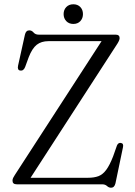

<svg xmlns="http://www.w3.org/2000/svg" viewBox="-20 -862 632 898"><path d="M529.5 -658.5 123 -30.5H391Q420.5 -30.5 440.8 -38.2Q461 -46 477 -67.8Q493 -89.5 509 -130.5L527 -181.5Q533 -195.5 545.5 -193.5Q559.5 -191 555 -172.5L520 -4.5Q515 16 499.5 16Q489 16 480.5 8Q472 0 457.5 0H58.5Q38.5 0 38.5 -17Q38.5 -24 41.5 -30Q44.5 -36 49 -43L455 -669.5H206.5Q173.5 -669.5 152 -652.8Q130.5 -636 114.5 -595L97.5 -548.5Q90 -529.5 74.5 -532Q60 -534.5 64.5 -555L96.5 -699.5Q101 -720 117 -720Q128.5 -720 137 -710Q145.5 -700 160.5 -700H520Q539.5 -700 539.5 -684Q539.5 -674.5 529.5 -658.5ZM323 -750Q302.5 -750 290 -763.2Q277.5 -776.5 277.5 -796Q277.5 -816 290 -829Q302.5 -842 323 -842Q343.5 -842 355.8 -829Q368 -816 368 -796Q368 -776.5 355.8 -763.2Q343.5 -750 323 -750Z"/></svg>

Font: Fraunces 72pt Soft Light
Style: Regular
Weight: 300
Version: Version 1.000;[b76b70a41]